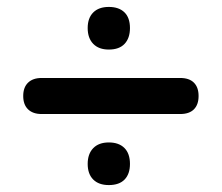

<svg xmlns="http://www.w3.org/2000/svg" viewBox="-20 -564 640 554"><path d="M100 -235Q75 -235 61 -248.5Q47 -262 47 -287Q47 -312 61 -325.5Q75 -339 100 -339H500Q526 -339 539.5 -325.5Q553 -312 553 -287Q553 -262 539.5 -248.5Q526 -235 500 -235ZM294 -30Q265 -30 249 -46Q233 -62 233 -91Q233 -120 249 -136.5Q265 -153 294 -153Q323 -153 339 -137Q355 -121 355 -91Q355 -62 339.5 -46Q324 -30 294 -30ZM294 -421Q265 -421 249 -437.5Q233 -454 233 -483Q233 -512 249 -528Q265 -544 294 -544Q323 -544 339 -528.5Q355 -513 355 -483Q355 -454 339.5 -437.5Q324 -421 294 -421Z"/></svg>

Font: Nunito ExtraLight ExtraBold
Style: Regular
Weight: 800
Version: Version 3.602